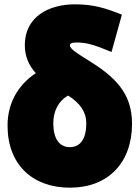

<svg xmlns="http://www.w3.org/2000/svg" viewBox="-20 -826 647 890"><path d="M15 -244C15 -62 132 44 304 44C479 44 592 -69 592 -253C592 -400 506 -474 387 -548C345 -574 304 -599 304 -615C304 -625 313 -629 336 -629C354 -629 372 -627 390 -623C425 -615 460 -600 497 -585L545 -758C472 -787 416 -806 327 -806C206 -806 95 -748 95 -617C95 -563 115 -521 146 -487C63 -432 15 -347 15 -244ZM296 -383C353 -347 380 -305 380 -255C380 -183 353 -144 304 -144C255 -144 227 -183 227 -255C227 -309 250 -358 296 -383Z"/></svg>

Font: Repo ExtraBlack
Style: Regular
Weight: 400
Designer: Stefan Peev
Foundry: Context Ltd
Version: Version 001.502